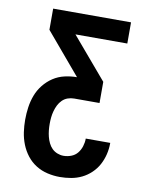

<svg xmlns="http://www.w3.org/2000/svg" viewBox="-83 -581 666 857"><g transform="rotate(10 250.0 -152.5)"><path d="M247 215Q219 215 191 208.5Q163 202 139 187Q115 172 97.5 149.5Q80 127 69.5 100.5Q59 74 55 46Q51 18 51 -10Q51 -38 55 -66.5Q59 -95 69 -121.5Q79 -148 97 -170.5Q115 -193 138.5 -208.5Q162 -224 190 -230.5Q218 -237 246 -237L88 -424V-520H441V-424H206L365 -237V-141H250Q235 -141 221 -136Q207 -131 196.5 -120.5Q186 -110 179.5 -97Q173 -84 169 -69.5Q165 -55 163.5 -40.5Q162 -26 162 -11Q162 4 163.5 18.5Q165 33 168.5 47Q172 61 178.5 74.5Q185 88 195 98Q205 108 219 113.5Q233 119 247 119Q265 119 282 112.5Q299 106 310 92.5Q321 79 326.5 61.5Q332 44 332 27V26H443V27Q443 53 437 78Q431 103 419 125.5Q407 148 388 166Q369 184 346.5 195Q324 206 298.5 210.5Q273 215 247 215Z"/></g></svg>

Font: Iosevka Custom
Style: Bold
Weight: 700
Monospace: yes
Designer: Belleve Invis
Foundry: Belleve Invis
Version: Version 30.3.3; ttfautohint (v1.8.3)